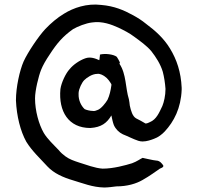

<svg xmlns="http://www.w3.org/2000/svg" viewBox="-20 -734 882 855"><path d="M51 -287C54 -217 71 -150 97 -103C122 -62 160 -27 191 7C220 38 261 56 305 69C349 82 392 100 444 101C459 101 484 98 498 96C547 96 586 84 614 68C648 49 674 29 692 17C699 14 706 12 708 5C703 -5 691 -19 676 -19L662 -21C644 -24 631 -28 615 -31C604 -26 590 -15 568 -7C539 2 485 17 437 17C403 15 363 -1 333 -10C309 -18 290 -24 271 -38C259 -47 251 -54 241 -66C221 -87 191 -115 175 -142C153 -180 136 -241 136 -296C136 -331 152 -396 163 -423C171 -443 184 -466 201 -491C234 -542 260 -572 305 -604C325 -616 363 -631 390 -634C436 -641 478 -624 507 -611C532 -599 556 -587 577 -571C603 -552 634 -530 654 -506C675 -479 695 -448 705 -414C711 -391 715 -365 717 -338C717 -308 710 -279 703 -262C689 -233 677 -202 647 -190C642 -188 636 -184 628 -184C614 -192 601 -200 586 -207C570 -216 563 -241 558 -264C558 -270 555 -286 554 -292C538 -343 543 -404 512 -450L514 -456C510 -465 505 -473 500 -481C486 -492 449 -497 425 -491C425 -487 425 -484 424 -480L423 -470C423 -470 423 -469 422 -466C406 -473 383 -483 359 -474C334 -465 306 -446 290 -426C273 -408 253 -366 249 -337C240 -238 285 -164 382 -164C431 -167 456 -186 476 -220C479 -206 482 -190 487 -177C495 -159 510 -144 527 -136C550 -127 572 -115 596 -107C602 -105 609 -104 615 -104C634 -104 653 -111 666 -116C684 -122 702 -136 714 -149C754 -192 786 -252 789 -335V-343C786 -413 767 -469 737 -518C709 -564 672 -597 629 -629C612 -643 593 -655 573 -666C531 -689 489 -707 431 -712C366 -720 307 -699 265 -673C235 -655 207 -631 182 -605C152 -573 104 -502 85 -460C68 -421 51 -347 51 -287ZM330 -315V-320C331 -339 345 -367 355 -377C367 -389 391 -405 413 -405C425 -407 439 -399 446 -394C460 -385 470 -369 476 -359V-354C473 -332 468 -309 459 -290C451 -276 430 -249 414 -244C409 -242 400 -238 393 -240C382 -240 365 -244 357 -248C341 -263 329 -288 330 -315Z"/></svg>

Font: Hussar Pisanka
Style: Regular
Weight: 400
Designer: Robert Jablonski
Foundry: Cannot Into Space Fonts
Version: Version 1.070